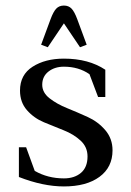

<svg xmlns="http://www.w3.org/2000/svg" viewBox="-20 -663 470 691"><path d="M48 -26V-133H74L105 -48Q152 -21 210 -21Q248 -21 271.5 -41Q295 -61 295 -100Q295 -134 270 -157Q245 -180 209.5 -194Q174 -208 138 -223Q102 -238 77 -266.5Q52 -295 52 -337Q52 -394 97.5 -423Q143 -452 210 -452Q299 -452 359 -412V-314H333L302 -396Q263 -423 210 -423Q177 -423 154.5 -405.5Q132 -388 132 -358Q132 -330 158 -309.5Q184 -289 221 -274Q258 -259 295.5 -242Q333 -225 359 -194.5Q385 -164 385 -122Q385 -61 338 -26.5Q291 8 210 8Q135 8 48 -26ZM128 -502 162 -594Q172 -621 182.5 -632Q193 -643 210 -643Q227 -643 237.5 -632Q248 -621 258 -594L292 -502L268 -493L210 -579L152 -493Z"/></svg>

Font: Dihjauti
Style: Bold
Weight: 700
Designer: T. Christopher White
Version: Version 3.0.0